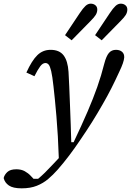

<svg xmlns="http://www.w3.org/2000/svg" viewBox="-128 -792 715 1048"><path d="M-10 236Q-57 236 -79.5 220.5Q-102 205 -108 180Q-104 162 -88 147Q-72 132 -39 132Q-12 132 7 142.5Q26 153 40 168L55 184H80Q97 170 117 150.5Q137 131 162 104Q170 96 177.5 87.5Q185 79 193 71Q189 -53 180 -157Q171 -261 164 -320Q158 -376 151.5 -403.5Q145 -431 137.5 -439.5Q130 -448 120 -448Q105 -448 91.5 -430Q78 -412 60 -376L16 -396Q46 -462 76 -491Q106 -520 148 -520Q196 -520 219 -490Q242 -460 246 -400Q248 -367 250 -320Q252 -273 254 -219.5Q256 -166 258 -113.5Q260 -61 261 -16H274Q319 -111 350 -183Q381 -255 403 -317.5Q425 -380 441 -444Q452 -486 466.5 -503Q481 -520 505 -520Q526 -520 538.5 -509Q551 -498 550 -478Q549 -465 542.5 -446Q536 -427 523 -400Q501 -352 480 -310.5Q459 -269 433 -224Q404 -173 374.5 -126Q345 -79 310 -28Q282 14 249.5 57Q217 100 185 136Q162 162 135 185Q108 208 73 222Q38 236 -10 236ZM227 -600 307 -720Q325 -747 338.5 -759.5Q352 -772 367 -772Q382 -772 392.5 -763.5Q403 -755 403 -740Q403 -725 395 -711.5Q387 -698 367 -678L263 -572ZM391 -600 471 -720Q489 -747 502.5 -759.5Q516 -772 531 -772Q546 -772 556.5 -763.5Q567 -755 567 -740Q567 -725 559 -711.5Q551 -698 531 -678L427 -572Z"/></svg>

Font: Source Serif 4 Caption
Style: Italic
Weight: 400
Italic angle: -12°
Designer: Frank Grießhammer
Foundry: Adobe Systems Incorporated
Version: Version 4.004;hotconv 1.0.117;makeotfexe 2.5.65602